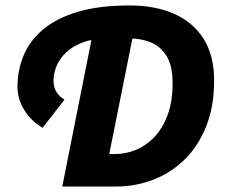

<svg xmlns="http://www.w3.org/2000/svg" viewBox="-20 -683 830 703"><path d="M208 0 323 -578H472L380 -119H401Q440 -119 477 -134Q514 -149 544.5 -180.5Q575 -212 593.5 -261.5Q612 -311 612 -379Q612 -443 589.5 -478.5Q567 -514 532 -528Q497 -542 456 -542H376Q322 -542 284 -528Q246 -514 222 -491Q198 -468 187 -441Q176 -414 176 -387Q176 -363 186.5 -346.5Q197 -330 216 -318L136 -215Q94 -240 69 -280Q44 -320 44 -365Q44 -426 66.5 -480Q89 -534 137.5 -575Q186 -616 264 -639.5Q342 -663 455 -663Q549 -663 618.5 -632Q688 -601 726 -540Q764 -479 764 -388Q764 -293 735 -220.5Q706 -148 656 -99Q606 -50 541 -25Q476 0 405 0Z"/></svg>

Font: Source Sans 3 ExtraLight ExtraBold
Style: Italic
Weight: 800
Italic angle: -11°
Version: Version 3.052;hotconv 1.1.0;makeotfexe 2.6.0